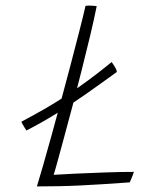

<svg xmlns="http://www.w3.org/2000/svg" viewBox="-20 -668 600 687"><path d="M74.5 -201Q72.5 -204 68.5 -210.5Q64.5 -217 60.8 -223.5Q57 -230 56.5 -232.5Q98 -254.5 134.8 -275.5Q171.5 -296.5 204 -317.5Q236.5 -338.5 266.2 -359.5Q296 -380.5 324 -402Q352 -423.5 379.5 -446Q382.5 -442 387 -435.2Q391.5 -428.5 394.8 -421.8Q398 -415 398 -410.5Q337.5 -366.5 284.2 -329.2Q231 -292 180 -260.5Q129 -229 74.5 -201ZM112 -1Q120.5 -28.5 134.5 -77Q148.5 -125.5 165.2 -186.2Q182 -247 199.5 -312Q217 -377 233.8 -440.5Q250.5 -504 264.2 -557.8Q278 -611.5 286 -647Q288.5 -647.5 292.5 -647.8Q296.5 -648 299.5 -648Q307 -648 315.5 -647.2Q324 -646.5 326 -646Q317 -600.5 302.8 -541Q288.5 -481.5 272.2 -416.8Q256 -352 239.5 -289Q223 -226 208.5 -173.5Q196 -128 186.8 -93.8Q177.5 -59.5 172 -42.5Q202.5 -44.5 252.2 -46.8Q302 -49 357 -51Q412 -53 459 -53Q457 -46.5 454.5 -39.8Q452 -33 449.2 -26.8Q446.5 -20.5 444 -15.5Q391 -11.5 348.8 -9Q306.5 -6.5 269.5 -4.5Q229.5 -2.5 191.8 -1.8Q154 -1 112 -1Z"/></svg>

Font: Grandstander Thin
Style: Italic
Weight: 100
Italic angle: -15°
Designer: Tyler Finck
Foundry: Etcetera Type Co
Version: Version 1.200